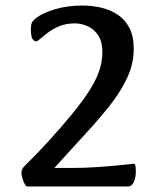

<svg xmlns="http://www.w3.org/2000/svg" viewBox="-20 -672 591 692"><path d="M78.5 0Q73.6 0 68.7 -9.4Q63.8 -18.9 60.5 -30.6Q57.2 -42.4 57.2 -48.6Q57.2 -55.4 59.9 -62Q62.7 -68.5 71.6 -76.6Q115.5 -119.5 158.3 -166.8Q201.1 -214 237.6 -258.4Q274.1 -302.9 296.8 -337.3Q323.5 -377.1 336.2 -412.9Q349 -448.7 349 -484.6Q349 -521.2 334.4 -543.7Q319.8 -566.2 297.3 -576.9Q274.8 -587.7 249.4 -587.7Q218.2 -587.7 194.6 -577.9Q170.9 -568.1 154 -555.5Q137.1 -542.9 126.3 -533Q115.6 -523.1 110.6 -523.1Q102.5 -523.1 96.8 -532.2Q91.2 -541.3 91.2 -570.2Q91.2 -582.1 95.2 -590.5Q99.2 -598.9 110.8 -607.5Q135.3 -626.1 179.3 -639Q223.3 -652 277 -652Q311.8 -652 344.4 -644.5Q377 -637 403.8 -619.4Q430.6 -601.8 446.3 -571.6Q462 -541.4 462 -496.7Q462 -442.3 438.3 -391.4Q414.5 -340.6 375.2 -291Q343.4 -250.9 307.6 -211.2Q271.7 -171.4 237.8 -134.7Q204 -97.9 176 -66.8Q192.3 -66.8 209.5 -66.8Q226.6 -66.8 246.8 -66.8Q281.6 -66.8 318.7 -69.1Q355.8 -71.5 387.9 -74.3Q420.1 -77.2 440.6 -79.5Q461.1 -81.9 462.7 -81.9Q469.6 -81.9 469.6 -54.3Q469.6 -30.9 461.9 -15.5Q454.2 0 443.2 0Z"/></svg>

Font: Briem Hand Thin
Style: Regular
Weight: 100
Designer: Gunnlaugur SE Briem, Eben Sorkin
Foundry: Sorkin Type Co.
Version: Version 1.003